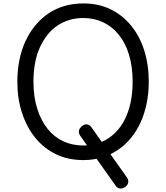

<svg xmlns="http://www.w3.org/2000/svg" viewBox="-20 -914 968 1119"><path d="M711 175Q694 186 680.5 185Q667 184 656 171L446 -125Q438 -138 440 -152Q442 -166 458 -179Q472 -191 487 -189Q502 -187 513 -172L721 122Q729 135 727.5 148.5Q726 162 711 175ZM466 19Q377 19 306.5 -15Q236 -49 186 -110.5Q136 -172 108.5 -255.5Q81 -339 81 -438Q81 -504 93 -563.5Q105 -623 128.5 -674Q152 -725 185.5 -765.5Q219 -806 261.5 -835Q304 -864 355.5 -879Q407 -894 466 -894Q553 -894 623 -860.5Q693 -827 743.5 -765.5Q794 -704 820.5 -620.5Q847 -537 847 -438Q847 -372 835 -312.5Q823 -253 800 -202Q777 -151 743.5 -110Q710 -69 667.5 -40.5Q625 -12 574.5 3.5Q524 19 466 19ZM466 -66Q508 -66 545 -77Q582 -88 614 -109.5Q646 -131 672 -163Q698 -195 716 -236.5Q734 -278 743.5 -328.5Q753 -379 753 -438Q753 -526 732 -595Q711 -664 672 -712Q633 -760 580.5 -784.5Q528 -809 466 -809Q423 -809 385.5 -798Q348 -787 315.5 -765.5Q283 -744 257.5 -712Q232 -680 213 -639Q194 -598 184.5 -547.5Q175 -497 175 -438Q175 -350 197 -280.5Q219 -211 257.5 -163Q296 -115 349 -90.5Q402 -66 466 -66Z"/></svg>

Font: Playwrite HR Lijeva
Style: Regular
Weight: 400
Designer: Veronika Burian, José Scaglione
Foundry: TypeTogether
Version: Version 1.002